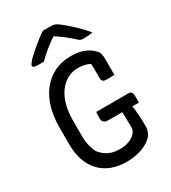

<svg xmlns="http://www.w3.org/2000/svg" viewBox="-228 -1055 1055 1188"><g transform="rotate(-30 300.0 -461.0)"><path d="M309 -342H541Q551 -342 556.5 -337.5Q562 -333 564.5 -324Q567 -315 567 -300V-260H353Q340 -260 331.5 -262Q323 -264 317.5 -269Q312 -274 309.5 -280.5Q307 -287 307 -297Q307 -309 307.5 -320Q308 -331 309 -342ZM344 -720Q372 -720 395.5 -716Q419 -712 437.5 -704.5Q456 -697 471.5 -687Q487 -677 498 -665Q511 -653 516 -638.5Q521 -624 521 -604Q521 -585 521 -565Q521 -545 521 -525Q521 -505 521 -485Q509 -484 495 -483.5Q481 -483 466 -483Q449 -483 440.5 -489.5Q432 -496 432 -510Q432 -538 432 -559.5Q432 -581 431 -601Q430 -621 426 -643L452 -599Q428 -619 402.5 -626.5Q377 -634 346 -634Q304 -634 269.5 -615Q235 -596 210 -561.5Q185 -527 171.5 -478.5Q158 -430 158 -370V-257Q158 -222 164.5 -192.5Q171 -163 184 -136Q206 -105 240 -87Q274 -69 321 -69Q360 -69 389 -80.5Q418 -92 434 -110.5Q450 -129 450 -149Q450 -174 449.5 -197.5Q449 -221 448.5 -244Q448 -267 446 -289H526L519 -265Q525 -232 527.5 -192.5Q530 -153 530 -112Q530 -91 522.5 -72.5Q515 -54 502 -41Q485 -24 458 -10Q431 4 396 12Q361 20 319 20Q258 20 210.5 1Q163 -18 130 -54Q97 -90 80.5 -140Q64 -190 64 -253V-372Q64 -450 83 -514Q102 -578 139 -624Q176 -670 227.5 -695Q279 -720 344 -720ZM275 -942Q283 -942 294 -942Q305 -942 315.5 -942Q326 -942 333 -942Q347 -942 358 -938.5Q369 -935 390 -919Q402 -910 420 -894.5Q438 -879 458 -860.5Q478 -842 498 -821Q518 -800 535 -779Q520 -777 502.5 -775.5Q485 -774 468 -774Q454 -774 446.5 -777.5Q439 -781 429 -791Q409 -810 376.5 -835.5Q344 -861 293 -894L348 -878Q332 -878 315.5 -878Q299 -878 282 -878L337 -895Q283 -860 246 -829.5Q209 -799 184 -773H144Q130 -773 121.5 -775Q113 -777 109.5 -780.5Q106 -784 106 -788Q106 -793 111.5 -801Q117 -809 131 -825Q145 -838 162.5 -854Q180 -870 200 -886.5Q220 -903 239 -917.5Q258 -932 275 -942Z"/></g></svg>

Font: Rec Mono Semicasual
Style: Regular
Weight: 400
Version: Version 1.085; ttfautohint (v1.8.4.7-5d5b)